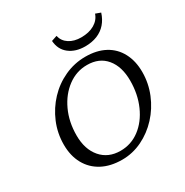

<svg xmlns="http://www.w3.org/2000/svg" viewBox="-175 -902 1015 1053"><g transform="rotate(-30 332.5 -375.5)"><path d="M299.8 8.8Q226.6 8.8 173.3 -19.5Q120.1 -47.9 91.3 -100.1Q62.5 -152.3 62.5 -222.7Q62.5 -294.9 89.8 -359.9Q117.2 -424.8 164.1 -474.6Q210.9 -524.4 273.4 -553.2Q335.9 -582 405.3 -582Q477.5 -582 528.8 -554.2Q580.1 -526.4 607.4 -474.6Q634.8 -422.9 634.8 -353.5Q634.8 -282.2 607.9 -216.8Q581.1 -151.4 534.2 -100.6Q487.3 -49.8 426.8 -20.5Q366.2 8.8 299.8 8.8ZM316.4 -38.1Q383.8 -38.1 437.5 -78.6Q491.2 -119.1 522.5 -189.5Q553.7 -259.8 553.7 -345.7Q553.7 -434.6 510.7 -486.3Q467.8 -538.1 390.6 -538.1Q323.2 -538.1 268.1 -497.1Q212.9 -456.1 180.7 -386.7Q148.4 -317.4 148.4 -231.4Q148.4 -143.6 193.8 -90.8Q239.3 -38.1 316.4 -38.1ZM570.3 -759.8 602.5 -748Q590.8 -710.9 567.9 -684.6Q544.9 -658.2 511.2 -644.5Q477.5 -630.9 434.6 -630.9Q374 -630.9 334.5 -661.6Q294.9 -692.4 291 -748L326.2 -759.8Q334 -724.6 364.7 -704.6Q395.5 -684.6 440.4 -684.6Q490.2 -684.6 524.4 -704.6Q558.6 -724.6 570.3 -759.8Z"/></g></svg>

Font: Crimson Pro Light
Style: Italic
Weight: 300
Italic angle: -12°
Designer: Jacques Le Bailly
Foundry: Baron von Fonthausen
Version: Version 1.003